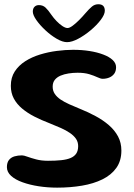

<svg xmlns="http://www.w3.org/2000/svg" viewBox="-20 -859 632 904"><path d="M249 24.5Q204.5 24.5 162.2 18Q120 11.5 86 -0.8Q52 -13 32.2 -31Q12.5 -49 12.5 -72Q12.5 -93.5 22.2 -105.8Q32 -118 48.2 -122.8Q64.5 -127.5 83.5 -127.5Q92 -127.5 109 -121.2Q126 -115 150.5 -108.5Q175 -102 206 -102Q241.5 -102 268 -104.8Q294.5 -107.5 312.2 -115Q330 -122.5 339 -136Q348 -149.5 348 -171Q348 -190.5 337.8 -205.5Q327.5 -220.5 309.2 -233Q291 -245.5 266.2 -256.5Q241.5 -267.5 212.5 -279Q174.5 -293.5 141.8 -310.2Q109 -327 84 -348Q59 -369 45 -395.2Q31 -421.5 31 -455Q31 -494 49.5 -522.5Q68 -551 99 -570.8Q130 -590.5 168.2 -602.2Q206.5 -614 247 -619.2Q287.5 -624.5 324 -624.5Q365 -624.5 401.5 -618.8Q438 -613 466.2 -602.2Q494.5 -591.5 510.5 -576.5Q526.5 -561.5 526.5 -542.5Q526.5 -523.5 517.5 -511.5Q508.5 -499.5 494.2 -493.8Q480 -488 463.5 -488Q454 -488 438.8 -495.2Q423.5 -502.5 400.8 -509.5Q378 -516.5 345 -516.5Q323.5 -516.5 302.8 -513.2Q282 -510 265 -502.8Q248 -495.5 238 -483Q228 -470.5 228 -451Q228 -431.5 238 -416.8Q248 -402 265.5 -390.2Q283 -378.5 306.8 -367.8Q330.5 -357 358 -346Q395.5 -331 430.2 -312.2Q465 -293.5 492.5 -269.8Q520 -246 535.8 -216.5Q551.5 -187 551.5 -150Q551.5 -102 527.8 -68.5Q504 -35 462.2 -14.5Q420.5 6 365.8 15.2Q311 24.5 249 24.5ZM295.5 -660.5Q274.5 -660.5 247 -676.5Q219.5 -692.5 193.8 -716.5Q168 -740.5 151.2 -764.5Q134.5 -788.5 134.5 -804.5Q134.5 -819 142.5 -827Q150.5 -835 163 -835Q182 -835 194.5 -823.2Q207 -811.5 222.5 -788.5Q232.5 -774 246.2 -759.8Q260 -745.5 274 -736.2Q288 -727 298 -727Q307.5 -727 322 -737.8Q336.5 -748.5 352.5 -764.5Q368.5 -780.5 381.5 -796Q400 -817.5 413 -828.2Q426 -839 443 -839Q473.5 -839 473.5 -808.5Q473.5 -791 454.8 -766Q436 -741 407.5 -717Q379 -693 348.8 -676.8Q318.5 -660.5 295.5 -660.5Z"/></svg>

Font: Gluten Medium
Style: Regular
Weight: 500
Designer: Tyler Finck
Foundry: Etcetera Type Company
Version: Version 1.300